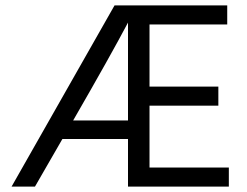

<svg xmlns="http://www.w3.org/2000/svg" viewBox="-20 -694 919 714"><path d="M456 -246V-610Q391 -487 252 -246ZM825 -674V-603H536V-372H792V-301H536V-71H831V0H456V-177H212L110 0H23L406 -674Z"/></svg>

Font: Hind Mysuru
Style: Regular
Weight: 400
Designer: Manushi Parikh, Hitesh Malaviya
Foundry: Indian Type Foundry
Version: Version 0.703;PS 1.0;hotconv 1.0.86;makeotf.lib2.5.63406